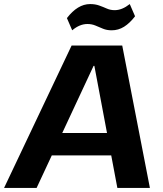

<svg xmlns="http://www.w3.org/2000/svg" viewBox="-51 -924 802 944"><path d="M301 -700H550L686 0H526L413 -600H409L129 0H-31ZM189 -270H542L526 -160H173ZM278 -835Q304 -869 332.5 -886.5Q361 -904 392 -904Q417 -904 436.5 -897Q456 -890 474 -882Q492 -874 513 -874Q531 -874 549.5 -881.5Q568 -889 587 -904L613 -844Q587 -810 559 -792.5Q531 -775 498 -775Q474 -775 455 -783Q436 -791 418 -798.5Q400 -806 379 -806Q360 -806 341.5 -798.5Q323 -791 304 -775Z"/></svg>

Font: Pathway Extreme 8pt Thin 12pt
Style: Bold Italic
Weight: 700
Italic angle: -8°
Version: Version 1.001;gftools[0.9.26]